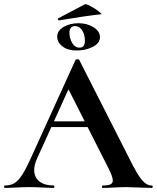

<svg xmlns="http://www.w3.org/2000/svg" viewBox="-28 -923 770 943"><path d="M233 -327H439L446 -299H218ZM717 0Q697 0 655 -2Q611 -4 592 -4Q567 -4 531 -2Q497 0 477 0Q473 0 473 -6Q473 -12 477 -12Q503 -12 514.5 -17.5Q526 -23 526 -37Q526 -54 506 -94L303 -495L352 -581L153 -142Q140 -113 140 -88Q140 -52 165.5 -32Q191 -12 234 -12Q239 -12 239 -6Q239 0 234 0Q216 0 182 -2Q144 -4 116 -4Q89 -4 51 -2Q17 0 -4 0Q-8 0 -8 -6Q-8 -12 -4 -12Q24 -12 43 -23.5Q62 -35 81 -64.5Q100 -94 126 -152L343 -629Q345 -632 352 -632Q360 -632 361 -629L611 -137Q646 -66 669 -39Q692 -12 717 -12Q722 -12 722 -6Q722 0 717 0ZM253 -743Q253 -773 285 -791Q317 -809 357 -809Q400 -809 431.5 -789Q463 -769 463 -741Q463 -711 428 -693Q393 -675 347 -675Q305 -675 279 -695Q253 -715 253 -743ZM389 -723Q389 -753 375.5 -774Q362 -795 340 -795Q328 -795 320.5 -786.5Q313 -778 313 -763Q313 -735 326.5 -712Q340 -689 363 -689Q389 -689 389 -723ZM261 -823Q258 -823 256.5 -827.5Q255 -832 258 -833L389 -902Q394 -905 416.5 -893Q439 -881 457 -867Q475 -853 468 -853Q379 -843 263 -823Z"/></svg>

Font: Cormorant SC
Style: Bold
Weight: 700
Designer: Christian Thalmann (Catharsis Fonts)
Foundry: Catharsis Fonts
Version: Version 4.000